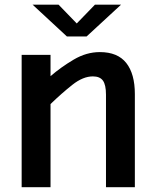

<svg xmlns="http://www.w3.org/2000/svg" viewBox="-20 -778 638 798"><path d="M70 0V-550H190V-461.5Q233.5 -499 286.2 -530.2Q339 -561.5 395 -561.5Q469 -561.5 504.8 -516.2Q540.5 -471 540.5 -387V0H420.5V-384.5Q420.5 -425.5 407.8 -443Q395 -460.5 366 -460.5Q325 -460.5 280.8 -425.5Q236.5 -390.5 190 -345.5V0ZM115.5 -758.5H223.5L299 -680.5L374.5 -758.5H483L340 -626.5H258Z"/></svg>

Font: Junction SemiBold
Style: Regular
Weight: 600
Designer: Caroline Hadilaksono
Foundry: Caroline Hadilaksono, Tyler Finck, The League of Moveable Type
Version: Version 2.000; ttfautohint (v1.8.3)